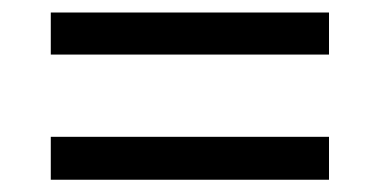

<svg xmlns="http://www.w3.org/2000/svg" viewBox="-20 -507 591 310"><path d="M62 -216.8V-286.1H511.2V-216.8ZM62 -418.9V-486.8H511.2V-418.9Z"/></svg>

Font: OpenSans-Italic
Style: Italic
Weight: 400
Italic angle: -12°
Foundry: Ascender Corporation
Version: Version 1.10